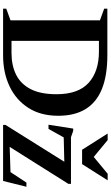

<svg xmlns="http://www.w3.org/2000/svg" viewBox="243 -960 717 1243"><g transform="rotate(90 601.5 -338.5)"><path d="M590 -346Q590 -487 516.2 -553.8Q442.5 -620.5 313 -620.5H177.5L169 -675H337.5Q468.5 -675 555.5 -640Q642.5 -605 686 -534.2Q729.5 -463.5 729.5 -357Q729.5 -243.5 678.5 -163.8Q627.5 -84 539 -42Q450.5 0 339 0H169L177.5 -54.5H323Q403.5 -54.5 463.5 -84.2Q523.5 -114 556.8 -178.2Q590 -242.5 590 -346ZM36 0V-20.5L111.5 -48V-627L36 -654.5V-675H244.5V0ZM789 0V-16L1043 -421.5L1095.5 -398L828.5 -391.5L888 -425.5L814.5 -294H787.5L812.5 -454H827L868.5 -439.5H1170.5V-423L914.5 -16.5L862 -40.5L1113 -48.5L1073.5 -16.5L1162 -151H1189L1151.5 0ZM1014 -572H978L1105 -677H1147.5L1042.5 -511.5H949.5L844.5 -677H887Z"/></g></svg>

Font: Newsreader 24pt SemiBold
Style: Regular
Weight: 600
Designer: Hugues Gentile
Foundry: Production Type
Version: Version 1.003